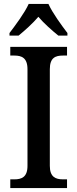

<svg xmlns="http://www.w3.org/2000/svg" viewBox="-20 -951 391 971"><path d="M28 -784V-771H74C106 -797 146 -833 174 -866C202 -833 244 -796 275 -771H321V-784C292 -822 245 -886 225 -931H125C105 -886 57 -822 28 -784ZM32 0H319V-44H298C261 -44 232 -56 232 -112V-601C232 -659 260 -670 298 -670H319V-714H32V-670H53C89 -670 119 -659 119 -601V-112C119 -55 89 -44 53 -44H32Z"/></svg>

Font: Noto Serif Lao SemiCondensed Medium
Style: Regular
Weight: 500
Width: 4
Designer: Monotype Design Team
Foundry: Monotype Imaging Inc.
Version: Version 2.003